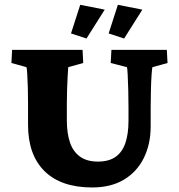

<svg xmlns="http://www.w3.org/2000/svg" viewBox="-20 -784 756 812"><path d="M31.2 -573.2H329.1L332 -517.6L268.6 -500Q267.6 -486.3 266.1 -460.9Q264.6 -435.5 263.7 -405.3Q262.7 -375 262.7 -345.7V-275.4Q262.7 -220.7 275.9 -181.6Q289.1 -142.6 318.4 -121.6Q347.7 -100.6 393.6 -100.6Q440.4 -100.6 468.8 -120.6Q497.1 -140.6 510.3 -179.2Q523.4 -217.8 523.4 -272.5V-328.1Q523.4 -362.3 522.5 -400.9Q521.5 -439.5 520 -468.3Q518.6 -497.1 516.6 -500L448.2 -517.6L451.2 -573.2H685.5L688.5 -517.6L625 -500Q623 -497.1 621.1 -468.3Q619.1 -439.5 618.2 -400.9Q617.2 -362.3 617.2 -328.1V-249Q617.2 -174.8 588.4 -116.2Q559.6 -57.6 504.4 -24.4Q449.2 8.8 370.1 8.8Q238.3 8.8 168.5 -60.1Q98.6 -128.9 98.6 -255.9V-345.7Q98.6 -378.9 97.7 -413.1Q96.7 -447.3 95.2 -471.7Q93.8 -496.1 91.8 -500L28.3 -517.6ZM504.9 -621.1 439.5 -642.6 478.5 -763.7 582 -743.2ZM345.7 -621.1 280.3 -642.6 319.3 -763.7 422.9 -743.2Z"/></svg>

Font: Crimson Pro Black
Style: Regular
Weight: 900
Designer: Jacques Le Bailly
Foundry: Baron von Fonthausen
Version: Version 1.003